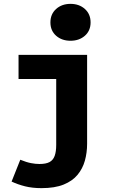

<svg xmlns="http://www.w3.org/2000/svg" viewBox="-20 -782 640 994"><path d="M195 192Q147 192 109.5 182.5Q72 173 40 158L85 45Q117 58 140.5 62.5Q164 67 184 67Q218 67 236.5 57Q255 47 263 25Q271 3 271 -32V-373H76V-498H431V-38Q431 8 419.5 49.5Q408 91 381.5 123Q355 155 309.5 173.5Q264 192 195 192ZM345 -571Q300 -571 270.5 -597Q241 -623 241 -666Q241 -709 270.5 -735.5Q300 -762 345 -762Q390 -762 419.5 -735.5Q449 -709 449 -666Q449 -623 419.5 -597Q390 -571 345 -571Z"/></svg>

Font: Source Code Pro ExtraBold
Style: Regular
Weight: 800
Monospace: yes
Designer: Paul D. Hunt, Teo Tuominen
Foundry: Adobe Systems Incorporated
Version: Version 1.018;hotconv 1.0.116;makeotfexe 2.5.65601